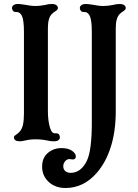

<svg xmlns="http://www.w3.org/2000/svg" viewBox="-20 -698 690 962"><path d="M50 -10Q50 -15 53.5 -18Q57 -21 62 -24Q66 -27 71 -31Q76 -35 80 -40Q91 -53 95.5 -75Q100 -97 100 -130V-538Q100 -596 90 -618Q80 -639 60 -638H58Q50 -638 45 -644Q40 -650 40 -658Q40 -666 47.5 -672Q55 -678 70 -678Q82 -678 106 -674Q117 -672 130.5 -670Q144 -668 159 -668Q178 -668 205 -673Q222 -678 240 -678Q254 -678 262 -672.5Q270 -667 270 -658Q270 -653 266.5 -649Q263 -645 258 -642Q248 -636 240 -628Q220 -608 220 -558V-140Q220 -95 230 -60Q235 -43 241.5 -36Q248 -29 260 -30H262Q271 -30 275.5 -24.5Q280 -19 280 -10Q280 -1 272.5 4.5Q265 10 250 10Q241 10 233 9Q225 8 217 6Q189 0 159 0Q130 0 106 6Q88 10 80 10Q50 10 50 -10ZM191 137Q191 93 219.5 68.5Q248 44 288 44Q322 44 341 57.5Q360 71 360 86Q360 93 356 97Q352 101 344 101L336 100Q320 96 308.5 107.5Q297 119 297 135Q297 150 307 159Q317 168 334 168Q360 168 380.5 152.5Q401 137 415 108Q428 81 434 32.5Q440 -16 440 -79V-538Q440 -596 430 -618Q420 -639 400 -638H398Q390 -638 385 -644Q380 -650 380 -658Q380 -666 387.5 -672Q395 -678 410 -678Q422 -678 446 -674Q457 -672 470.5 -670Q484 -668 499 -668Q518 -668 545 -673Q562 -678 580 -678Q594 -678 602 -672.5Q610 -667 610 -658Q610 -653 606.5 -649Q603 -645 598 -642Q588 -636 580 -628Q560 -608 560 -558V-140Q560 -41 535.5 37Q511 115 465 168Q399 244 308 244Q257 244 224 213.5Q191 183 191 137Z"/></svg>

Font: Raigarh
Style: Regular
Weight: 400
Designer: jaikishan Patel
Foundry: MagicType
Version: Version 1.000;FEAKit 1.0